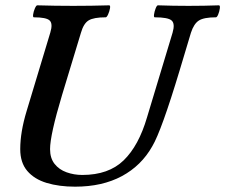

<svg xmlns="http://www.w3.org/2000/svg" viewBox="-20 -688 846 721"><path d="M262 13Q202 13 155.5 -1Q109 -15 82.5 -46Q56 -77 56 -128Q56 -192 80 -271L169 -566Q179 -599 166.5 -611Q154 -623 107 -623Q103 -623 104.5 -634Q106 -645 111 -656.5Q116 -668 120 -668Q154 -667 187.5 -666.5Q221 -666 255 -666Q289 -666 322.5 -666.5Q356 -667 390 -668Q395 -668 393 -656.5Q391 -645 386 -634Q381 -623 377 -623Q332 -623 313 -611.5Q294 -600 284 -565L213 -331Q168 -181 168 -128Q168 -94 185 -72.5Q202 -51 230 -41Q258 -31 289 -31Q388 -31 444.5 -86Q501 -141 532 -247L628 -565Q638 -599 624.5 -611Q611 -623 561 -623Q557 -623 558.5 -634Q560 -645 564.5 -656.5Q569 -668 573 -668Q602 -667 630.5 -666.5Q659 -666 688 -666Q717 -666 745.5 -666.5Q774 -667 802 -668Q807 -668 805.5 -656.5Q804 -645 799.5 -634Q795 -623 791 -623Q746 -623 727 -611Q708 -599 697 -565L655 -425Q586 -196 552 -139Q511 -66 437.5 -26.5Q364 13 262 13Z"/></svg>

Font: Junicode
Style: Bold Italic
Weight: 700
Italic angle: -11°
Designer: Peter S. Baker
Version: Version 2.100; ttfautohint (v1.8.4)